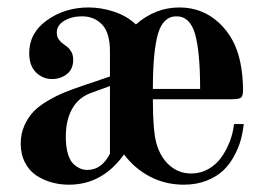

<svg xmlns="http://www.w3.org/2000/svg" viewBox="-20 -488 740 520"><path d="M220.2 -467.8Q253.9 -467.8 288.3 -456.5Q322.8 -445.3 348.1 -421.9Q400.9 -467.8 465.8 -467.8Q528.3 -467.8 573 -426.3Q617.7 -384.8 630.9 -318.8Q638.2 -282.7 638.2 -244.1Q638.2 -228.5 633.1 -223.9Q627.9 -219.2 606.9 -219.2H394Q394 -133.3 403.8 -99.1Q414.6 -61.5 439.5 -39.8Q464.4 -18.1 498 -18.1Q523.4 -18.1 544.9 -30.5Q566.4 -43 580.3 -63Q594.2 -83 602.8 -106Q611.3 -128.9 613.8 -151.9H640.1Q637.7 -129.9 632.1 -109.1Q626.5 -88.4 614.3 -65.7Q602.1 -43 584.7 -26.4Q567.4 -9.8 539.8 1.2Q512.2 12.2 478 12.2Q428.2 12.2 386.5 -9.5Q344.7 -31.2 315.9 -69.8Q257.3 12.2 167 12.2Q142.6 12.2 120.4 6.1Q98.1 0 78.9 -12.5Q59.6 -24.9 47.9 -47.4Q36.1 -69.8 36.1 -99.1Q36.1 -126 46.4 -148.7Q56.6 -171.4 71.8 -186.8Q86.9 -202.1 111.1 -216.1Q135.3 -230 155.5 -238Q175.8 -246.1 204.1 -255.9L277.8 -280.8V-349.1Q277.8 -398.9 256.6 -421.4Q235.4 -443.8 202.1 -443.8Q174.8 -443.8 154.3 -431.9Q133.8 -419.9 133.8 -399.9Q133.8 -389.6 138.4 -382.3Q143.1 -375 149.7 -370.4Q156.2 -365.7 162.6 -360.6Q168.9 -355.5 173.6 -346.9Q178.2 -338.4 178.2 -326.2Q178.2 -300.3 160.9 -287.1Q143.6 -273.9 121.1 -273.9Q95.7 -273.9 77.4 -292Q59.1 -310.1 59.1 -344.2Q59.1 -398.9 107.4 -433.3Q155.8 -467.8 220.2 -467.8ZM277.8 -254.9 225.1 -235.8Q192.4 -223.6 175.3 -193.1Q158.2 -162.6 158.2 -117.2Q158.2 -89.8 164.1 -70.8Q169.9 -51.8 179.7 -43.2Q189.5 -34.7 198.2 -31.2Q207 -27.8 216.8 -27.8Q255.4 -27.8 277.8 -71.8ZM522 -247.1Q522 -347.7 508.3 -395.8Q494.6 -443.8 458 -443.8Q421.4 -443.8 407.7 -395.8Q394 -347.7 394 -247.1Z"/></svg>

Font: Flanker Steampunk
Style: Bold
Weight: 700
Designer: Alexey Kryukov, Leonardo Di Lena
Foundry: Alexey Kryukov, Leonardo Di Lena
Version: 1.210